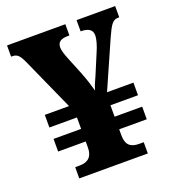

<svg xmlns="http://www.w3.org/2000/svg" viewBox="-131 -815 828 916"><g transform="rotate(-20 283.5 -357.0)"><path d="M115 0H463V-57H440C395 -57 374 -77 374 -124V-155H514V-219H374V-277H514V-341H380L485 -579C513 -641 524 -657 552 -657H557V-714H361V-657H364C399 -657 420 -644 420 -617C420 -594 411 -566 398 -536L356 -436C343 -408 334 -387 329 -368C322 -394 312 -427 296 -468L259 -559C250 -582 243 -602 243 -618C243 -645 260 -657 297 -657H304V-714H8V-657H14C40 -657 51 -644 69 -604L187 -341H64V-277H204V-219H64V-155H204V-123C204 -80 182 -57 138 -57H115Z"/></g></svg>

Font: Noto Serif Gurmukhi ExtraBold
Style: Regular
Weight: 800
Designer: Vaibhav Singh and the Monotype Design Team
Foundry: Monotype Imaging Inc.
Version: Version 2.004